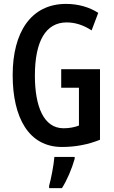

<svg xmlns="http://www.w3.org/2000/svg" viewBox="-20 -744 584 985"><path d="M294 -389V-294H385V-100C363 -91 335 -86 306 -86C204 -86 159 -198 159 -356C159 -533 215 -629 322 -629C366 -629 409 -615 450 -588L484 -678C439 -707 382 -724 319 -724C138 -724 45 -577 45 -359C45 -141 127 10 298 10C366 10 431 -2 493 -27V-389ZM363 61H259C256 101 242 174 232 209V221H298C324 180 349 121 363 71Z"/></svg>

Font: Noto Sans Display Condensed Medium
Style: Regular
Weight: 500
Width: 3
Designer: Monotype Design Team
Foundry: Monotype Imaging Inc.
Version: Version 1.900